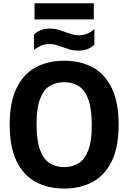

<svg xmlns="http://www.w3.org/2000/svg" viewBox="-20 -1110 762 1140"><path d="M361 9.5Q264 9.5 191.2 -30.2Q118.5 -70 78 -153.8Q37.5 -237.5 37.5 -370Q37.5 -502.5 78 -586.2Q118.5 -670 191.2 -709.8Q264 -749.5 361 -749.5Q458.5 -749.5 531 -709.8Q603.5 -670 644 -586Q684.5 -502 684.5 -370Q684.5 -238 644 -154Q603.5 -70 530.8 -30.2Q458 9.5 361 9.5ZM361 -118Q412.5 -118 449 -142Q485.5 -166 505.2 -220.5Q525 -275 525 -366.5Q525 -461.5 505.2 -517.5Q485.5 -573.5 448.8 -597.8Q412 -622 361 -622Q310 -622 273.2 -598.2Q236.5 -574.5 216.8 -519.8Q197 -465 197 -373.5Q197 -278.5 216.8 -222.5Q236.5 -166.5 273.2 -142.2Q310 -118 361 -118ZM443.5 -809.5Q417.5 -809.5 395.5 -816Q373.5 -822.5 352.5 -830Q334 -837 315.2 -842.8Q296.5 -848.5 276.5 -848.5Q247 -848.5 225 -839.5Q203 -830.5 181.5 -812V-904Q200 -922.5 223.2 -931.5Q246.5 -940.5 278.5 -940.5Q304.5 -940.5 326.8 -933.8Q349 -927 369.5 -919Q388.5 -912.5 407.2 -906.5Q426 -900.5 445.5 -900.5Q475 -900.5 497 -909.8Q519 -919 540.5 -937V-845Q522.5 -827 499.2 -818.2Q476 -809.5 443.5 -809.5ZM185 -995V-1090.5H537V-995Z"/></svg>

Font: Encode Sans SemiCondensed
Style: Bold
Weight: 700
Width: 4
Designer: Multiple Designers
Foundry: Impallari Type
Version: Version 3.002